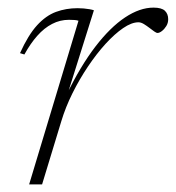

<svg xmlns="http://www.w3.org/2000/svg" viewBox="-20 -484 462 504"><path d="M186 -429.5Q182 -431 175.8 -431.5Q169.5 -432 161 -432Q137.5 -432 116.8 -421.2Q96 -410.5 78 -390.2Q60 -370 44 -341L32.5 -344.5Q54 -392 77.2 -417.5Q100.5 -443 127 -452.8Q153.5 -462.5 183.5 -462.5Q191.5 -462.5 199.8 -461.8Q208 -461 215.2 -459.8Q222.5 -458.5 226.5 -457L157 -236H155Q191.5 -311 230.5 -361.8Q269.5 -412.5 308.2 -438.2Q347 -464 383 -464Q404 -464 412.8 -455.8Q421.5 -447.5 421.5 -433.5Q421.5 -423.5 416.5 -415.5Q411.5 -407.5 405 -402.5Q398.5 -397.5 393.5 -397.5Q390.5 -397.5 384.8 -401.5Q379 -405.5 372 -411Q365.5 -416 357.8 -420.8Q350 -425.5 343.5 -425.5Q325.5 -425.5 303.2 -410.2Q281 -395 257.2 -369Q233.5 -343 211 -309.5Q188.5 -276 170.2 -239.2Q152 -202.5 141 -166L90.5 0H56.5Z"/></svg>

Font: Newsreader ExtraLight
Style: Italic
Weight: 250
Italic angle: -17°
Designer: Hugues Gentile
Foundry: Production Type
Version: Version 1.003